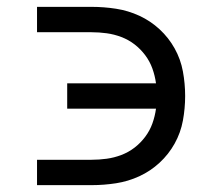

<svg xmlns="http://www.w3.org/2000/svg" viewBox="-20 -540 640 560"><path d="M88 0V-74H247Q269 -74 291 -77Q313 -80 334 -88Q355 -96 372.5 -109.5Q390 -123 403.5 -141Q417 -159 424.5 -180Q432 -201 435 -223H176V-297H435Q432 -319 424.5 -340Q417 -361 403.5 -379Q390 -397 372.5 -410.5Q355 -424 334 -432Q313 -440 291 -443Q269 -446 247 -446H88V-520H247Q283 -520 318.5 -514.5Q354 -509 386.5 -494Q419 -479 445.5 -454.5Q472 -430 489.5 -398.5Q507 -367 513.5 -331.5Q520 -296 520 -260Q520 -224 513.5 -188.5Q507 -153 489.5 -121.5Q472 -90 445.5 -65.5Q419 -41 386.5 -26Q354 -11 318.5 -5.5Q283 0 247 0Z"/></svg>

Font: Iosevka Custom Extended
Style: Regular
Weight: 400
Width: 7
Monospace: yes
Designer: Belleve Invis
Foundry: Belleve Invis
Version: Version 11.2.4; ttfautohint (v1.8.4)